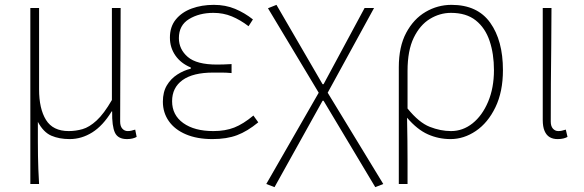

<svg xmlns="http://www.w3.org/2000/svg" viewBox="-20 -560 2406 791"><path d="M105 198V-527H141V-192Q141 -112 169.5 -66Q198 -20 263 -20Q292 -20 320 -28Q348 -36 378 -63.5Q408 -91 441 -148V-527H477Q477 -448 476.5 -370.5Q476 -293 475.5 -215.5Q475 -138 475 -59Q475 -40 484 -30Q493 -20 506 -20Q514 -20 520.5 -21.5Q527 -23 537 -26L543 4Q536 8 526 10.5Q516 13 503 13Q466 13 453.5 -13.5Q441 -40 442 -101H440Q404 -42 360 -14.5Q316 13 267 13Q224 13 191.5 -1Q159 -15 136 -58Q136 -12 136 21.5Q136 55 136.5 82.5Q137 110 138 137Q139 164 141 198Z M855 13Q792 13 746 -6.5Q700 -26 675.5 -61Q651 -96 651 -141Q651 -181 667.5 -208.5Q684 -236 710.5 -253Q737 -270 766 -277V-282Q725 -299 702.5 -331.5Q680 -364 680 -405Q680 -450 704.5 -480Q729 -510 770 -525Q811 -540 861 -540Q909 -540 948.5 -523.5Q988 -507 1022 -480L1004 -452Q970 -478 935 -492.5Q900 -507 859 -507Q801 -507 759 -481.5Q717 -456 717 -403Q717 -357 753.5 -325.5Q790 -294 874 -294Q889 -294 901.5 -294.5Q914 -295 934 -296V-259Q911 -261 894 -261Q877 -261 858 -261Q775 -261 732 -230Q689 -199 689 -143Q689 -86 735 -53Q781 -20 859 -20Q908 -20 945 -34.5Q982 -49 1024 -84L1044 -56Q999 -19 956.5 -3Q914 13 855 13Z M1111 211 1077 198 1293 -178 1084 -526 1119 -540 1309 -213H1313L1482 -527H1521L1330 -178L1559 198L1526 211L1313 -145H1309Z M1623 198V-283Q1623 -368 1653.5 -425Q1684 -482 1733.5 -511Q1783 -540 1840 -540Q1947 -540 1999.5 -466.5Q2052 -393 2052 -271Q2052 -182 2021 -118Q1990 -54 1940.5 -20.5Q1891 13 1836 13Q1787 13 1743 -6.5Q1699 -26 1657 -75Q1658 -22 1658.5 19.5Q1659 61 1659 103Q1659 145 1659 198ZM1838 -20Q1887 -20 1927 -52Q1967 -84 1991 -141Q2015 -198 2015 -271Q2015 -338 1997 -391.5Q1979 -445 1940 -476Q1901 -507 1838 -507Q1792 -507 1751 -482Q1710 -457 1684.5 -404.5Q1659 -352 1659 -268V-113Q1706 -55 1750.5 -37.5Q1795 -20 1838 -20Z M2277 13Q2258 13 2244.5 5Q2231 -3 2223.5 -20.5Q2216 -38 2216 -66V-527H2252Q2252 -448 2251 -370.5Q2250 -293 2249.5 -215.5Q2249 -138 2249 -59Q2249 -40 2258 -30Q2267 -20 2280 -20Q2288 -20 2294.5 -21.5Q2301 -23 2311 -26L2318 4Q2311 8 2301 10.5Q2291 13 2277 13Z"/></svg>

Font: Noto Sans TC
Style: Regular
Weight: 100
Designer: Ryoko NISHIZUKA 西塚涼子 (kana, bopomofo & ideographs); Paul D. Hunt (Latin, Greek & Cyrillic); Sandoll Communications 산돌커뮤니
Foundry: Adobe
Version: Version 2.004;hotconv 1.0.118;makeotfexe 2.5.65603